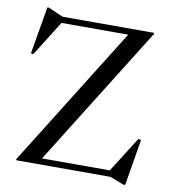

<svg xmlns="http://www.w3.org/2000/svg" viewBox="-85 -820 821 919"><g transform="rotate(10 325.0 -360.0)"><path d="M595 -715V-709L171 -30H500.5L609 -201.5L622.5 -199L585 26H576.5L508 0H50.5V-5.5L474.5 -685H150.5L43 -514L31.5 -516.5L71 -746.5H77.5L150 -715Z"/></g></svg>

Font: Newsreader 72pt
Style: Regular
Weight: 400
Designer: Hugues Gentile
Foundry: Production Type
Version: Version 1.003; ttfautohint (v1.8.3)